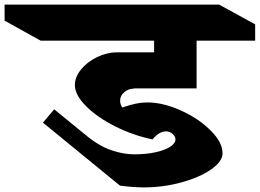

<svg xmlns="http://www.w3.org/2000/svg" viewBox="-183 -806 1131 836"><path d="M340 -368Q340 -353 349 -338Q385 -350 409.5 -355Q434 -360 458 -360Q527 -360 604.5 -325Q682 -290 734 -238Q786 -186 786 -139Q786 -103 736.5 -68.5Q687 -34 607.5 -12Q528 10 443 10Q419 10 388 7.5Q357 5 339 2L4 -272L53 -330L200 -210Q251 -169 303 -151.5Q355 -134 402 -134Q453 -134 494 -143Q535 -152 558 -167Q581 -182 581 -199Q581 -212 568.5 -223Q556 -234 540 -234Q510 -234 481 -199Q395 -217 317 -256.5Q239 -296 191 -344.5Q143 -393 143 -436Q143 -470 169.5 -503Q196 -536 239 -557Q282 -578 326 -578H488V-629H-6L-163 -716V-786H771L928 -700V-629H673V-421H400V-420Q376 -420 358 -404.5Q340 -389 340 -368Z"/></svg>

Font: Inknut Antiqua ExtraBold
Style: Regular
Weight: 800
Designer: Claus Eggers Sørensen
Foundry: Claus Eggers Sørensen
Version: Version 1.003; ttfautohint (v1.8.2) -l 8 -r 50 -G 200 -x 14 